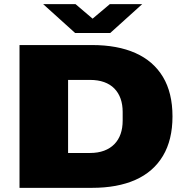

<svg xmlns="http://www.w3.org/2000/svg" viewBox="-20 -905 896 925"><path d="M74 0V-688H423Q546 -688 632.5 -649.5Q719 -611 765 -534.5Q811 -458 811 -344Q811 -231 765 -154Q719 -77 632.5 -38.5Q546 0 423 0ZM308 -168H414Q452 -168 481.5 -179Q511 -190 531 -210.5Q551 -231 561 -259.5Q571 -288 571 -324V-366Q571 -401 561 -429.5Q551 -458 531 -478.5Q511 -499 481.5 -509.5Q452 -520 414 -520H308ZM188 -885H344L458 -788H394L509 -885H665L511 -746H342Z"/></svg>

Font: Archivo SemiExpanded Black
Style: Regular
Weight: 900
Width: 6
Designer: Hector Gatti
Foundry: Omnibus-Type
Version: Version 2.001